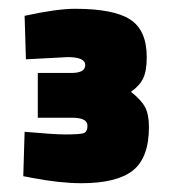

<svg xmlns="http://www.w3.org/2000/svg" viewBox="-20 -850 390 437"><path d="M54 -445 33 -449 36 -550Q104 -544 128 -544Q159 -544 169 -546.5Q179 -549 179 -564Q179 -581 148 -582H66V-684H143Q174 -684 174 -702Q174 -720 134 -720L39 -715L36 -814Q109 -830 151 -830Q239 -830 276.5 -805.5Q314 -781 314 -720Q314 -689 306 -672Q298 -655 278 -641Q301 -623 310 -606.5Q319 -590 319 -561Q319 -491 282.5 -462Q246 -433 165 -433Q117 -433 54 -445Z"/></svg>

Font: Cairo Black
Style: Regular
Weight: 900
Designer: Mohamed Gaber, the designers of Titillium
Foundry: Kief Type Foundry
Version: Version 2.009; ttfautohint (v1.5.33-1714) -l 8 -r 50 -G 200 